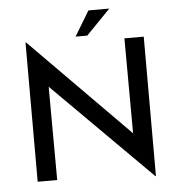

<svg xmlns="http://www.w3.org/2000/svg" viewBox="-60 -948 960 1029"><g transform="rotate(-5 420.0 -433.0)"><path d="M566 -891H454L373 -757H436ZM734 25H737V-725H633L635 -214L107 -748H103V0H208L206 -502Z"/></g></svg>

Font: Reem Kufi
Style: Regular
Weight: 400
Designer: Khaled Hosny
Version: Version 0.007